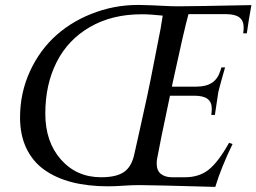

<svg xmlns="http://www.w3.org/2000/svg" viewBox="-20 -753 1036 776"><path d="M564.5 -732.4Q592.8 -731.9 633.5 -729.7Q674.3 -727.5 697.8 -727.5Q758.3 -727.5 996.1 -732.4Q985.4 -674.3 977.5 -618.2H962.9L964.4 -631.8Q964.8 -635.3 964.8 -642.1Q964.8 -669.4 947.5 -682.6Q930.2 -695.8 893.6 -695.8H741.7Q723.1 -628.4 677.2 -415.5L674.8 -402.8H772.9Q813 -402.8 836.7 -418.5Q860.4 -434.1 870.6 -466.8L875 -480.5H889.6Q884.8 -462.4 877.9 -439Q871.1 -415.5 869.6 -408.9Q868.2 -402.3 865.2 -392.1Q862.3 -381.8 861.3 -374.3Q860.4 -366.7 858.9 -357.9Q857.4 -349.1 854.5 -328.6Q851.6 -308.1 848.6 -288.6H834L835.4 -302.2Q835.9 -306.2 835.9 -313.5Q835.9 -340.3 818.8 -353.3Q801.8 -366.2 765.1 -366.2H667Q624 -163.6 614.7 -109.9Q613.3 -100.1 613.3 -91.8Q613.3 -63.5 630.4 -50Q647.5 -36.6 675.3 -36.6H727.5Q785.2 -36.6 823.7 -67.4Q862.3 -98.1 905.8 -175.8L919.9 -170.9Q873.5 -75.2 850.1 2.4Q592.8 -4.9 544.4 -4.9Q512.2 -4.9 477.8 -2.4Q443.4 0 416.5 0Q335.4 0 270.8 -16.6Q206.1 -33.2 158.9 -66.9Q111.8 -100.6 86.4 -154.1Q61 -207.5 61 -277.8Q61 -377.9 101.3 -465.3Q141.6 -552.7 209.7 -612.5Q277.8 -672.4 370.4 -704.8Q462.9 -737.3 564.5 -732.4ZM552.7 -695.3Q432.6 -695.3 343.8 -644Q254.9 -592.8 209 -502.2Q163.1 -411.6 163.1 -293.9Q163.1 -179.7 226.3 -108.2Q289.6 -36.6 388.7 -36.6Q450.7 -36.6 481.4 -58.1Q512.2 -79.6 522.9 -129.9Q528.3 -154.3 544.9 -228.3Q561.5 -302.2 575.2 -366.2Q586.4 -418 605.2 -515.1Q624 -612.3 628.9 -636.2Q636.2 -677.2 637.7 -689.9Q587.9 -695.3 552.7 -695.3Z"/></svg>

Font: Flanker
Style: Italic
Weight: 400
Italic angle: -12°
Designer: Flanker
Version: Version 2.027